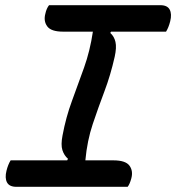

<svg xmlns="http://www.w3.org/2000/svg" viewBox="-20 -720 679 740"><path d="M472 0H43Q16 0 7 -17Q-2 -34 5 -62Q11 -86 21 -102H239L242 -108Q227 -121 220.5 -141.5Q214 -162 221 -198Q234 -268 257.5 -331.5Q281 -395 304 -459.5Q327 -524 338 -598H223Q177 -598 162 -618.5Q147 -639 155 -668Q159 -687 169 -700H598Q625 -700 634 -683Q643 -666 636 -638Q630 -614 620 -598H408L405 -593Q420 -580 425 -558.5Q430 -537 422 -501Q406 -430 382.5 -368Q359 -306 337.5 -242Q316 -178 309 -102H417Q464 -102 479 -81.5Q494 -61 486 -32Q480 -10 472 0Z"/></svg>

Font: Recursive Mn Csl St Med
Style: Italic
Weight: 500
Italic angle: -15°
Monospace: yes
Version: Version 1.079;hotconv 1.0.112;makeotfexe 2.5.65598; ttfautoh